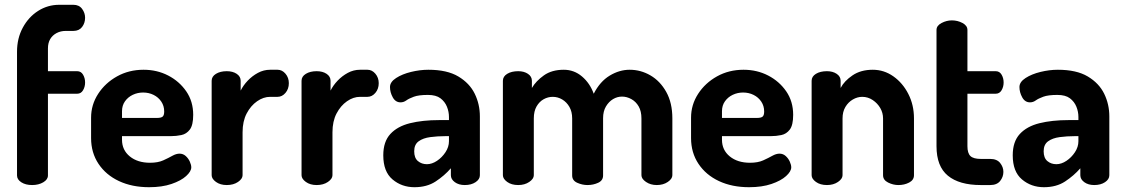

<svg xmlns="http://www.w3.org/2000/svg" viewBox="-20 -772 4694 801"><path d="M114 0Q87 0 69 -11.5Q51 -23 51 -40V-556Q51 -612 75 -656.5Q99 -701 139 -726.5Q179 -752 227 -752H286Q310 -752 322.5 -735Q335 -718 335 -698Q335 -676 322.5 -659.5Q310 -643 286 -643H254Q233 -643 216 -634Q199 -625 189.5 -609Q180 -593 180 -570V-475H302Q318 -475 326.5 -460.5Q335 -446 335 -428Q335 -410 326.5 -395.5Q318 -381 302 -381H180V-40Q180 -23 160.5 -11.5Q141 0 114 0Z M602 9Q531 9 476.5 -16.5Q422 -42 391 -88.5Q360 -135 360 -196V-281Q360 -335 389.5 -380.5Q419 -426 468.5 -453.5Q518 -481 579 -481Q635 -481 681.5 -457Q728 -433 757 -391Q786 -349 786 -293Q786 -250 772 -231.5Q758 -213 736.5 -208.5Q715 -204 692 -204H489V-189Q489 -146 521.5 -119.5Q554 -93 606 -93Q639 -93 661 -103Q683 -113 699 -122Q715 -131 729 -131Q744 -131 755 -121Q766 -111 772 -97.5Q778 -84 778 -74Q778 -57 756.5 -37.5Q735 -18 695.5 -4.5Q656 9 602 9ZM489 -280H635Q652 -280 658.5 -285.5Q665 -291 665 -307Q665 -330 653 -348Q641 -366 621 -376Q601 -386 577 -386Q554 -386 534 -376.5Q514 -367 501.5 -349.5Q489 -332 489 -308Z M926 0Q899 0 881 -13Q863 -26 863 -41V-435Q863 -453 881 -464Q899 -475 926 -475Q951 -475 967.5 -464Q984 -453 984 -435V-394Q995 -416 1013.5 -435.5Q1032 -455 1056 -468Q1080 -481 1107 -481H1138Q1157 -481 1171 -464.5Q1185 -448 1185 -425Q1185 -401 1171 -384.5Q1157 -368 1138 -368H1107Q1079 -368 1052.5 -349.5Q1026 -331 1009 -298.5Q992 -266 992 -220V-41Q992 -26 973 -13Q954 0 926 0Z M1301 0Q1274 0 1256 -13Q1238 -26 1238 -41V-435Q1238 -453 1256 -464Q1274 -475 1301 -475Q1326 -475 1342.5 -464Q1359 -453 1359 -435V-394Q1370 -416 1388.5 -435.5Q1407 -455 1431 -468Q1455 -481 1482 -481H1513Q1532 -481 1546 -464.5Q1560 -448 1560 -425Q1560 -401 1546 -384.5Q1532 -368 1513 -368H1482Q1454 -368 1427.5 -349.5Q1401 -331 1384 -298.5Q1367 -266 1367 -220V-41Q1367 -26 1348 -13Q1329 0 1301 0Z M1709 9Q1656 9 1617.5 -23.5Q1579 -56 1579 -124Q1579 -181 1608.5 -213Q1638 -245 1690.5 -258Q1743 -271 1812 -271H1853V-284Q1853 -306 1844.5 -327Q1836 -348 1817.5 -362Q1799 -376 1765 -376Q1727 -376 1706.5 -368.5Q1686 -361 1675 -353Q1664 -345 1651 -345Q1630 -345 1618.5 -366Q1607 -387 1607 -409Q1607 -430 1632.5 -446.5Q1658 -463 1695 -472Q1732 -481 1767 -481Q1845 -481 1892 -453Q1939 -425 1960.5 -381Q1982 -337 1982 -286V-41Q1982 -24 1964 -12Q1946 0 1919 0Q1894 0 1877.5 -12Q1861 -24 1861 -41V-70Q1834 -39 1797.5 -15Q1761 9 1709 9ZM1761 -87Q1782 -87 1803 -101Q1824 -115 1838.5 -137Q1853 -159 1853 -183V-204H1838Q1805 -204 1775 -200Q1745 -196 1726.5 -182.5Q1708 -169 1708 -141Q1708 -113 1723.5 -100Q1739 -87 1761 -87Z M2142 0Q2114 0 2096 -13Q2078 -26 2078 -41V-435Q2078 -453 2096 -464Q2114 -475 2142 -475Q2166 -475 2182.5 -464Q2199 -453 2199 -435V-405Q2216 -434 2249 -457.5Q2282 -481 2332 -481Q2375 -481 2408 -453Q2441 -425 2457 -381Q2483 -432 2523.5 -456.5Q2564 -481 2607 -481Q2653 -481 2693.5 -457.5Q2734 -434 2759.5 -388.5Q2785 -343 2785 -278V-41Q2785 -26 2766 -13Q2747 0 2720 0Q2694 0 2675 -13Q2656 -26 2656 -41V-278Q2656 -308 2644.5 -328Q2633 -348 2614 -358.5Q2595 -369 2575 -369Q2555 -369 2537.5 -358.5Q2520 -348 2508 -328Q2496 -308 2496 -279V-40Q2496 -19 2475.5 -9.5Q2455 0 2431 0Q2409 0 2388 -9.5Q2367 -19 2367 -40V-278Q2367 -306 2355.5 -326Q2344 -346 2325.5 -357Q2307 -368 2286 -368Q2266 -368 2248 -358Q2230 -348 2218.5 -328Q2207 -308 2207 -278V-41Q2207 -26 2188 -13Q2169 0 2142 0Z M3105 9Q3034 9 2979.5 -16.5Q2925 -42 2894 -88.5Q2863 -135 2863 -196V-281Q2863 -335 2892.5 -380.5Q2922 -426 2971.5 -453.5Q3021 -481 3082 -481Q3138 -481 3184.5 -457Q3231 -433 3260 -391Q3289 -349 3289 -293Q3289 -250 3275 -231.5Q3261 -213 3239.5 -208.5Q3218 -204 3195 -204H2992V-189Q2992 -146 3024.5 -119.5Q3057 -93 3109 -93Q3142 -93 3164 -103Q3186 -113 3202 -122Q3218 -131 3232 -131Q3247 -131 3258 -121Q3269 -111 3275 -97.5Q3281 -84 3281 -74Q3281 -57 3259.5 -37.5Q3238 -18 3198.5 -4.5Q3159 9 3105 9ZM2992 -280H3138Q3155 -280 3161.5 -285.5Q3168 -291 3168 -307Q3168 -330 3156 -348Q3144 -366 3124 -376Q3104 -386 3080 -386Q3057 -386 3037 -376.5Q3017 -367 3004.5 -349.5Q2992 -332 2992 -308Z M3430 0Q3402 0 3384 -13Q3366 -26 3366 -41V-435Q3366 -453 3384 -464Q3402 -475 3430 -475Q3454 -475 3470.5 -464Q3487 -453 3487 -435V-405Q3502 -434 3536.5 -457.5Q3571 -481 3621 -481Q3668 -481 3707 -453.5Q3746 -426 3769.5 -380Q3793 -334 3793 -278V-41Q3793 -21 3773 -10.5Q3753 0 3728 0Q3706 0 3685 -10.5Q3664 -21 3664 -41V-278Q3664 -301 3652.5 -321Q3641 -341 3621 -354.5Q3601 -368 3577 -368Q3557 -368 3538 -357Q3519 -346 3507 -326Q3495 -306 3495 -278V-41Q3495 -26 3476 -13Q3457 0 3430 0Z M4072 0Q3982 0 3934.5 -39Q3887 -78 3887 -162V-647Q3887 -665 3908 -676Q3929 -687 3951 -687Q3975 -687 3995.5 -676Q4016 -665 4016 -647V-475H4134Q4150 -475 4158.5 -460.5Q4167 -446 4167 -428Q4167 -410 4158.5 -395.5Q4150 -381 4134 -381H4016V-162Q4016 -133 4028.5 -121Q4041 -109 4072 -109H4111Q4139 -109 4152.5 -92Q4166 -75 4166 -55Q4166 -34 4152.5 -17Q4139 0 4111 0Z M4335 9Q4282 9 4243.5 -23.5Q4205 -56 4205 -124Q4205 -181 4234.5 -213Q4264 -245 4316.5 -258Q4369 -271 4438 -271H4479V-284Q4479 -306 4470.5 -327Q4462 -348 4443.5 -362Q4425 -376 4391 -376Q4353 -376 4332.5 -368.5Q4312 -361 4301 -353Q4290 -345 4277 -345Q4256 -345 4244.5 -366Q4233 -387 4233 -409Q4233 -430 4258.5 -446.5Q4284 -463 4321 -472Q4358 -481 4393 -481Q4471 -481 4518 -453Q4565 -425 4586.5 -381Q4608 -337 4608 -286V-41Q4608 -24 4590 -12Q4572 0 4545 0Q4520 0 4503.5 -12Q4487 -24 4487 -41V-70Q4460 -39 4423.5 -15Q4387 9 4335 9ZM4387 -87Q4408 -87 4429 -101Q4450 -115 4464.5 -137Q4479 -159 4479 -183V-204H4464Q4431 -204 4401 -200Q4371 -196 4352.5 -182.5Q4334 -169 4334 -141Q4334 -113 4349.5 -100Q4365 -87 4387 -87Z"/></svg>

Font: Dosis ExtraLight
Style: Bold
Weight: 700
Version: Version 3.001; ttfautohint (v1.8.2)